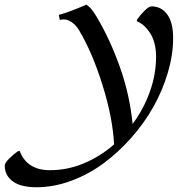

<svg xmlns="http://www.w3.org/2000/svg" viewBox="-223 -518 821 824"><path d="M147.5 -498Q159.2 -490.7 168.7 -479.5Q178.2 -468.3 191.9 -445.8Q249.5 -348.6 291.5 -230.5Q333.5 -112.3 346.2 14.2Q394 -50.8 420.4 -125.2Q446.8 -199.7 446.8 -273.4Q446.8 -335.9 421.6 -375.2Q396.5 -414.6 363.8 -426.8L365.7 -434.6Q377 -451.7 396.5 -471.2Q416 -490.7 426.8 -490.7Q469.2 -490.7 494.6 -456.3Q520 -421.9 520 -354Q520 -282.7 497.3 -206.1Q474.6 -129.4 435.1 -59.1Q395.5 11.2 339.4 74.5Q283.2 137.7 219.5 184.3Q155.8 231 81.5 258.3Q7.3 285.6 -65.9 285.6Q-133.8 285.6 -168.2 260.3Q-202.6 234.9 -202.6 192.4Q-202.6 181.6 -183.1 162.1Q-163.6 142.6 -146.5 131.3L-138.7 129.4Q-107.9 212.4 -8.3 212.4Q66.4 212.4 136.7 183.1Q207 153.8 266.6 101.6Q260.7 -13.2 216.6 -154.1Q172.4 -294.9 115.7 -389.2Q104 -409.2 85.9 -421.9Q67.9 -434.6 52.7 -434.6Q42.5 -434.6 33.7 -432.6L29.3 -454.1Q72.3 -465.3 147.5 -498Z"/></svg>

Font: Flanker
Style: Italic
Weight: 400
Italic angle: -12°
Designer: Flanker
Version: Version 2.027